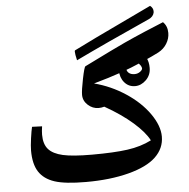

<svg xmlns="http://www.w3.org/2000/svg" viewBox="-59 -929 990 1007"><g transform="rotate(-5 436.0 -425.5)"><path d="M354 20Q243.2 20 188 1.7Q132.8 -16.6 106.4 -57.4Q80.1 -98.1 80.1 -168.9Q80.1 -192.9 85.7 -233.2Q91.3 -273.4 96.2 -293L148.9 -291Q145 -265.1 145 -247.1Q145 -197.3 168.7 -170.4Q192.4 -143.6 244.1 -131.8Q295.9 -120.1 397 -120.1Q513.7 -120.1 584.2 -129.9Q654.8 -139.6 710.9 -168Q688 -212.4 628.9 -264.2Q569.8 -315.9 482.9 -365.2Q467.8 -360.8 453.1 -360.8Q421.4 -360.8 396.7 -383.3Q372.1 -405.8 372.1 -437Q372.1 -460.9 384.3 -521Q396.5 -581.1 402.8 -585Q570.3 -668 619.4 -690.4Q668.5 -712.9 730.5 -739.3Q792.5 -765.6 828.1 -779.8Q851.1 -757.8 851.1 -721.2Q851.1 -691.9 834.7 -665.3Q818.4 -638.7 789.6 -623.5Q760.7 -608.4 700.7 -582Q640.6 -555.7 581.5 -534.9Q522.5 -514.2 439.9 -491.2Q527.8 -468.3 603.8 -418.2Q679.7 -368.2 724.9 -304Q770 -239.7 770 -183.1Q770 -121.1 722.9 -75.9Q675.8 -30.8 578.4 -5.4Q481 20 354 20ZM361.8 -620.1Q354 -652.8 354 -666Q354 -671.9 356 -672.9L473.1 -730.5L768.1 -871.1Q784.2 -858.9 784.2 -841.3L783.7 -834Q778.8 -812.5 754.9 -801.8Q522 -697.3 361.8 -620.1ZM653.8 -458.5Q619.6 -458.5 597.7 -484.1Q575.7 -509.8 575.7 -548.3Q575.7 -578.6 587.4 -601.6Q599.1 -624.5 617.9 -637.5Q636.7 -650.4 655.8 -650.4Q675.3 -650.4 694.6 -637.5Q713.9 -624.5 725.8 -601.6Q737.8 -578.6 737.8 -547.4Q737.8 -509.8 711.7 -484.1Q685.5 -458.5 653.8 -458.5ZM697.8 -548.3Q697.8 -554.7 691.2 -564.7Q684.6 -574.7 674.1 -581.5Q663.6 -588.4 648.9 -588.4Q636.2 -588.4 625.5 -578.6Q614.7 -568.8 614.7 -556.2Q614.7 -541 625.7 -531.2Q636.7 -521.5 656.7 -521.5Q672.4 -521.5 685.1 -530.5Q697.8 -539.6 697.8 -548.3Z"/></g></svg>

Font: Sahl Naskh
Style: Bold
Weight: 700
Designer: Pascal Zoghbi
Version: Version 1.001